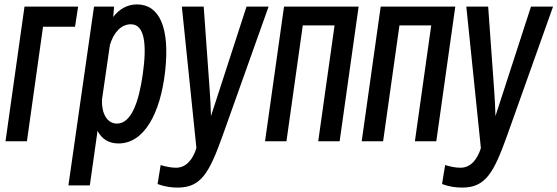

<svg xmlns="http://www.w3.org/2000/svg" viewBox="-20 -610 2526 870"><path d="M320 -489 334 -580H91L5 30H102L175 -489Z M387 230 422 -17C441 20 473 40 517 40C633 40 706 -95 728 -284C751 -485 702 -590 601 -590C558 -590 521 -570 493 -533L497 -580H406L290 230ZM573 -500C636 -500 646 -408 627 -274C610 -154 577 -50 510 -50C465 -50 440 -96 442 -158L478 -406C495 -463 529 -500 573 -500Z M989 4 1197 -580H1097L975 -204C962 -164 949 -124 936 -84C935 -124 933 -164 930 -204L903 -580H804L870 61C854 113 823 150 778 150C754 150 732 145 708 138L694 224C727 236 756 240 785 240C891 240 928 174 989 4Z M1278 30 1352 -495H1496L1422 30H1519L1605 -580H1267L1181 30Z M1716 30 1790 -495H1934L1860 30H1957L2043 -580H1705L1619 30Z M2278 4 2486 -580H2386L2264 -204C2251 -164 2238 -124 2225 -84C2224 -124 2222 -164 2219 -204L2192 -580H2093L2159 61C2143 113 2112 150 2067 150C2043 150 2021 145 1997 138L1983 224C2016 236 2045 240 2074 240C2180 240 2217 174 2278 4Z"/></svg>

Font: Smiley Sans Oblique
Style: Regular
Weight: 400
Italic angle: -8°
Designer: oooooohmygosh, Nagisa Chen, Janine Sui, Heda Shi, Jian Li
Foundry: atelierAnchor
Version: Version 2.0.1